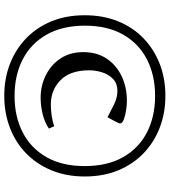

<svg xmlns="http://www.w3.org/2000/svg" viewBox="34 -806 819 928"><g transform="rotate(90 444.0 -342.5)"><path d="M443.4 -731.9Q526.4 -731.9 597.4 -704.6Q668.5 -677.2 721.4 -626.2Q774.4 -575.2 804 -503.4Q833.5 -431.6 833.5 -342.3Q833.5 -252.9 803.7 -181.2Q773.9 -109.4 721.2 -58.3Q668.5 -7.3 597.4 19.8Q526.4 46.9 443.4 46.9Q360.4 46.9 289.6 19.5Q218.8 -7.8 165.8 -58.8Q112.8 -109.9 83.5 -181.4Q54.2 -252.9 54.2 -341.8Q54.2 -431.2 83.5 -503.2Q112.8 -575.2 165.8 -626.2Q218.8 -677.2 289.6 -704.6Q360.4 -731.9 443.4 -731.9ZM444.3 -682.1Q344.2 -682.1 267.6 -642.8Q190.9 -603.5 147.7 -527.6Q104.5 -451.7 104.5 -342.3Q105 -232.9 148.2 -157.2Q191.4 -81.5 267.8 -42.2Q344.2 -2.9 444.3 -2.9Q543.9 -2.9 620.4 -42.2Q696.8 -81.5 740 -157.2Q783.2 -232.9 783.2 -341.8Q783.2 -451.7 740 -527.6Q696.8 -603.5 620.4 -642.8Q543.9 -682.1 444.3 -682.1ZM547.4 -452.1Q520.5 -465.8 486.8 -482.9Q453.1 -500 419.4 -500Q384.8 -500 362.8 -479.5Q340.8 -459 330.6 -427.5Q320.3 -396 320.3 -363.8Q320.3 -272 367.9 -225.1Q415.5 -178.2 485.4 -178.2Q510.7 -178.2 538.8 -182.1Q566.9 -186 590.3 -194.8L602.1 -168.9Q570.8 -147.9 531.2 -138.4Q491.7 -128.9 453.1 -128.9Q394 -128.9 343.8 -154.1Q293.5 -179.2 262.9 -225.3Q232.4 -271.5 232.4 -335Q232.4 -401.4 264.2 -448.5Q295.9 -495.6 349.4 -520.8Q402.8 -545.9 468.3 -545.9Q487.8 -545.9 513.4 -542Q539.1 -538.1 558.1 -530.8Q577.1 -523.4 577.1 -512.2Q577.1 -510.7 575.7 -506.8Q574.2 -502.9 568.1 -491Q562 -479 547.4 -452.1ZM833.5 -342.8V-341.8V-342.3Z"/></g></svg>

Font: Artifika
Style: Regular
Weight: 400
Designer: Yulya Zhdanova, Ivan Petrov | Cyreal.org
Foundry: Cyreal.org
Version: Version 1.102; ttfautohint (v1.8.4.7-5d5b)